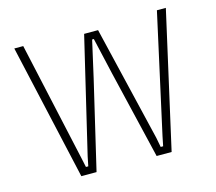

<svg xmlns="http://www.w3.org/2000/svg" viewBox="-94 -756 983 872"><g transform="rotate(-15 398.0 -319.5)"><path d="M257 0H185.5L41.5 -639H83.5L207 -79.5L216.5 -35H227.5L236.5 -79.5L365 -621H430.5L559.5 -79.5L568 -35H579.5L588.5 -79.5L712 -639H754L610 0H539.5L441 -414.5L401.5 -587H393.5L354.5 -414.5Z"/></g></svg>

Font: Anek Devanagari Medium ExtraLight
Style: Regular
Weight: 250
Version: Version 1.003